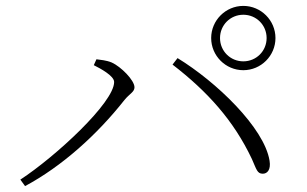

<svg xmlns="http://www.w3.org/2000/svg" viewBox="-20 -727 1040 651"><path d="M696 -598C696 -538 745 -489 805 -489C865 -489 914 -538 914 -598C914 -658 865 -707 805 -707C745 -707 696 -658 696 -598ZM726 -598C726 -642 761 -677 805 -677C849 -677 884 -642 884 -598C884 -554 849 -519 805 -519C761 -519 726 -554 726 -598ZM298 -506C320 -495 367 -470 367 -449C367 -379 167 -195 49 -118L65 -96C190 -163 309 -270 402 -388C419 -409 436 -415 436 -431C436 -455 390 -501 359 -515C340 -523 320 -524 307 -526ZM871 -138C886 -138 899 -151 894 -182C876 -294 713 -450 582 -530L565 -508C683 -417 772 -319 834 -188C850 -152 852 -138 871 -138Z"/></svg>

Font: Noto Serif CJK SC ExtraLight
Style: Regular
Weight: 200
Designer: Ryoko NISHIZUKA 西塚涼子 (kana & ideographs); Frank Grießhammer (Latin, Greek & Cyrillic); Wenlong ZHANG 张文龙 (bopomofo); San
Foundry: Adobe
Version: Version 2.001;hotconv 1.1.0;makeotfexe 2.6.0